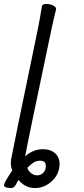

<svg xmlns="http://www.w3.org/2000/svg" viewBox="-87 -727 425 969"><path d="M40 62Q81 26 129 26Q174 26 197 52.5Q220 79 211 125Q202 166 167 194Q132 222 91 222Q63 222 42.5 211Q22 200 6 181Q-2 194 -9 208Q-16 222 -33 222Q-42 222 -55.5 219Q-69 216 -66 204Q-64 196 -56 182Q-48 168 -39 154Q-30 140 -25 133Q-36 110 -30.5 75.5Q-25 41 106 -590L115 -639L125 -697Q128 -707 148 -707Q166 -707 182 -699Q198 -691 196 -679Q191 -658 187 -643L175 -590Q51 -3 40 62ZM70 147Q85 158 101 158Q116 158 128 148Q140 138 143 123Q151 84 115 84Q96 84 80.5 94.5Q65 105 51 120Q55 134 70 147Z"/></svg>

Font: LXGW Bright GB
Style: Italic
Weight: 400
Italic angle: -12°
Designer: Christian Thalmann (Catharsis Fonts)
Foundry: LXGW / Christian Thalmann (Catharsis Fonts) / Fontworks Inc.
Version: Version 5.510